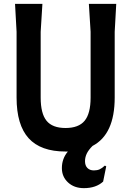

<svg xmlns="http://www.w3.org/2000/svg" viewBox="-20 -770 683 996"><path d="M583 -750 575 -605V-264Q575 -73 460 -13Q439 8 430 27Q421 46 421 66Q421 89 433.5 101.5Q446 114 467 114Q484 114 496.5 108.5Q509 103 524 89L531 93L515 172Q478 206 415 206Q365 206 333 176.5Q301 147 301 102Q301 53 332 16H320Q191 16 128.5 -53Q66 -122 66 -264V-605L58 -750H200L191 -605V-264Q191 -181 221.5 -143.5Q252 -106 320 -106Q388 -106 419 -143.5Q450 -181 450 -264V-605L441 -750Z"/></svg>

Font: Farro Medium
Style: Regular
Weight: 500
Designer: Aceler Chua
Foundry: Grayscale Limited
Version: Version 1.101